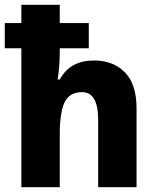

<svg xmlns="http://www.w3.org/2000/svg" viewBox="-21 -780 652 800"><path d="M228 -760V-684H349V-579H228V-562Q228 -534 225.5 -503Q223 -472 219 -449H228Q251 -490 286.5 -509Q322 -528 370 -528Q451 -528 499.5 -478.5Q548 -429 548 -328V0H388V-281Q388 -396 321 -396Q268 -396 248 -353.5Q228 -311 228 -221V0H68V-579H-1V-684H68V-760Z"/></svg>

Font: Noto Sans Arabic SemCond ExtBd
Style: Regular
Weight: 800
Width: 4
Designer: Monotype Design Team, Nadine Chahine, Nizar Qandah and Khaled Hosny
Foundry: Monotype Imaging Inc.
Version: Version 2.012; ttfautohint (v1.8.4.7-5d5b)